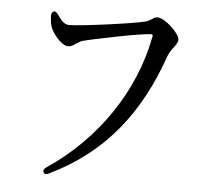

<svg xmlns="http://www.w3.org/2000/svg" viewBox="-49 -720 849 777"><g transform="rotate(5 375.0 -331.5)"><path d="M206 -605C187 -605 174 -620 161 -639C152 -652 145 -657 139 -654C132 -650 129 -644 130 -632C131 -617 132 -605 136 -593C143 -569 181 -519 210 -519C221 -519 230 -525 240 -532C248 -537 257 -542 263 -545C307 -557 502 -597 541 -597C546 -597 549 -595 545 -581C503 -365 367 -159 166 -24C155 -17 152 -11 155 -3C158 5 167 6 178 0C401 -107 533 -283 613 -513C619 -529 626 -539 634 -549C643 -561 652 -573 652 -584C652 -610 590 -667 561 -667C551 -667 545 -663 538 -658C531 -654 522 -648 512 -646C474 -635 253 -605 206 -605Z"/></g></svg>

Font: 寒蝉锦书宋 CompactLight
Style: Bold
Weight: 400
Width: 4
Designer: 寒蝉锦书宋{Warren} 思源宋体{Ryoko NISHIZUKA 西塚涼子 (kana & ideographs); Frank Grießhammer (Latin, Greek & Cyrillic); Wenlong ZHANG 
Foundry: Adobe & ChillType
Version: Version 2.000;Glyphs 3.1.1 (3135)